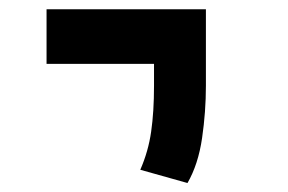

<svg xmlns="http://www.w3.org/2000/svg" viewBox="-20 -606 626 417"><path d="M387.2 -208.5 284.7 -237.3Q302.2 -277.3 308.3 -320.3Q314.5 -363.3 314.5 -419.9V-467.3H81.1V-585.9H427.2V-419.9Q427.2 -363.3 418.9 -306.2Q410.6 -249 387.2 -208.5Z"/></svg>

Font: Cascadia Code SemiBold
Style: Regular
Weight: 600
Monospace: yes
Designer: Aaron Bell
Foundry: Saja Typeworks
Version: Version 2404.023; ttfautohint (v1.8.4)